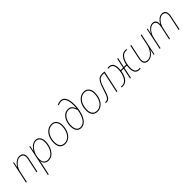

<svg xmlns="http://www.w3.org/2000/svg" viewBox="367 -2462 4386 4386"><g transform="rotate(-45 2560.5 -269.0)"><path d="M30 0 142 -528H164L137 -389H138Q154 -420 184 -455Q214 -490 255 -514Q296 -538 346 -538Q408 -538 440.5 -505.5Q473 -473 473 -410Q473 -380 465 -342L393 0H367L440 -345Q444 -362 445.5 -377Q447 -392 447 -406Q447 -462 419.5 -487.5Q392 -513 342 -513Q290 -513 242.5 -479Q195 -445 161 -390.5Q127 -336 114 -274L56 0Z M506 232 667 -528H689L661 -389H663Q681 -424 711 -458.5Q741 -493 781 -515.5Q821 -538 870 -538Q937 -538 976.5 -487Q1016 -436 1016 -353Q1016 -292 1000 -228.5Q984 -165 951 -111Q918 -57 868.5 -23.5Q819 10 752 10Q705 10 674 -9Q643 -28 627 -58Q611 -88 606 -121H604Q599 -87 592 -51.5Q585 -16 578 15L532 232ZM753 -15Q812 -15 856.5 -45Q901 -75 930.5 -125Q960 -175 974.5 -234.5Q989 -294 989 -353Q989 -426 956.5 -469.5Q924 -513 865 -513Q816 -513 772.5 -483.5Q729 -454 695.5 -404.5Q662 -355 643 -293.5Q624 -232 624 -167Q624 -90 660 -52.5Q696 -15 753 -15Z M1289 10Q1203 10 1160.5 -45.5Q1118 -101 1118 -189Q1118 -294 1153 -372.5Q1188 -451 1248.5 -494.5Q1309 -538 1384 -538Q1439 -538 1476.5 -512.5Q1514 -487 1533 -442.5Q1552 -398 1552 -341Q1552 -270 1534 -206.5Q1516 -143 1482 -94.5Q1448 -46 1399 -18Q1350 10 1289 10ZM1292 -15Q1364 -15 1416.5 -59.5Q1469 -104 1497 -178Q1525 -252 1525 -342Q1525 -416 1489.5 -464.5Q1454 -513 1382 -513Q1315 -513 1261.5 -473Q1208 -433 1176.5 -360.5Q1145 -288 1145 -189Q1145 -110 1181.5 -62.5Q1218 -15 1292 -15Z M1806 10Q1756 10 1722 -15.5Q1688 -41 1671 -85Q1654 -129 1654 -184Q1654 -278 1683.5 -352.5Q1713 -427 1767.5 -470Q1822 -513 1895 -513Q1940 -513 1969.5 -493.5Q1999 -474 2016.5 -445Q2034 -416 2043 -387H2045Q2046 -400 2048 -425.5Q2050 -451 2050 -478Q2050 -608 2015 -676.5Q1980 -745 1908 -745Q1881 -745 1855 -738Q1829 -731 1809 -720L1801 -744Q1825 -756 1851.5 -763Q1878 -770 1910 -770Q1996 -770 2036.5 -694Q2077 -618 2077 -478Q2077 -421 2068 -354.5Q2059 -288 2040 -224Q2021 -160 1989.5 -107Q1958 -54 1912.5 -22Q1867 10 1806 10ZM1808 -15Q1869 -15 1915 -56Q1961 -97 1992 -169Q2023 -241 2038 -335Q2028 -373 2010.5 -408Q1993 -443 1965 -465.5Q1937 -488 1895 -488Q1834 -488 1786 -451Q1738 -414 1709.5 -346.5Q1681 -279 1681 -186Q1681 -111 1713 -63Q1745 -15 1808 -15Z M2336 10Q2250 10 2207.5 -45.5Q2165 -101 2165 -189Q2165 -294 2200 -372.5Q2235 -451 2295.5 -494.5Q2356 -538 2431 -538Q2486 -538 2523.5 -512.5Q2561 -487 2580 -442.5Q2599 -398 2599 -341Q2599 -270 2581 -206.5Q2563 -143 2529 -94.5Q2495 -46 2446 -18Q2397 10 2336 10ZM2339 -15Q2411 -15 2463.5 -59.5Q2516 -104 2544 -178Q2572 -252 2572 -342Q2572 -416 2536.5 -464.5Q2501 -513 2429 -513Q2362 -513 2308.5 -473Q2255 -433 2223.5 -360.5Q2192 -288 2192 -189Q2192 -110 2228.5 -62.5Q2265 -15 2339 -15Z M2632 4Q2616 4 2607 1V-24Q2611 -23 2617.5 -22Q2624 -21 2632 -21Q2667 -21 2691 -43.5Q2715 -66 2738 -123Q2761 -180 2793 -283Q2821 -374 2851 -429Q2881 -484 2922 -508Q2963 -532 3023 -532Q3043 -532 3060.5 -531Q3078 -530 3094 -528L2981 0H2955L3062 -505Q3055 -506 3044 -506.5Q3033 -507 3022 -507Q2971 -507 2935.5 -487Q2900 -467 2872.5 -417.5Q2845 -368 2818 -278Q2793 -196 2772.5 -141.5Q2752 -87 2732.5 -55Q2713 -23 2689 -9.5Q2665 4 2632 4Z M3146 10Q3127 10 3111 7L3115 -18Q3131 -15 3150 -15Q3205 -15 3243.5 -47.5Q3282 -80 3306 -131.5Q3330 -183 3341 -241.5Q3352 -300 3352 -351Q3352 -433 3322.5 -473Q3293 -513 3237 -513Q3227 -513 3216 -512.5Q3205 -512 3197 -510L3198 -535Q3206 -536 3217.5 -537Q3229 -538 3239 -538Q3307 -538 3343 -491.5Q3379 -445 3379 -352Q3379 -322 3376 -289H3454L3504 -528H3530L3479 -289H3554Q3566 -352 3593 -409Q3620 -466 3664.5 -502Q3709 -538 3776 -538Q3795 -538 3811 -535L3807 -510Q3791 -513 3772 -513Q3717 -513 3678.5 -480.5Q3640 -448 3616 -396.5Q3592 -345 3581 -286.5Q3570 -228 3570 -177Q3570 -95 3599.5 -55Q3629 -15 3685 -15Q3695 -15 3706 -15.5Q3717 -16 3725 -18L3724 7Q3716 8 3704.5 9Q3693 10 3683 10Q3615 10 3579 -36.5Q3543 -83 3543 -176Q3543 -218 3549 -264H3474L3418 0H3392L3448 -264H3372Q3365 -214 3348.5 -165.5Q3332 -117 3305 -77Q3278 -37 3238.5 -13.5Q3199 10 3146 10Z M3975 10Q3914 10 3881 -22.5Q3848 -55 3848 -118Q3848 -148 3856 -186L3928 -528H3954L3881 -183Q3877 -166 3875.5 -151Q3874 -136 3874 -122Q3874 -66 3902 -40.5Q3930 -15 3979 -15Q4032 -15 4079 -49Q4126 -83 4160 -137.5Q4194 -192 4207 -254L4265 -528H4291L4179 0H4157L4185 -139H4183Q4167 -108 4137.5 -73Q4108 -38 4067 -14Q4026 10 3975 10Z M4350 0 4462 -528H4484L4455 -389H4457Q4472 -421 4498.5 -455.5Q4525 -490 4562 -514Q4599 -538 4647 -538Q4712 -538 4737 -497Q4762 -456 4758 -389H4759Q4774 -422 4801.5 -456.5Q4829 -491 4866.5 -514.5Q4904 -538 4951 -538Q5007 -538 5037.5 -505.5Q5068 -473 5068 -410Q5068 -380 5060 -342L4988 0H4962L5035 -345Q5039 -362 5040.5 -377Q5042 -392 5042 -406Q5042 -462 5016 -487.5Q4990 -513 4946 -513Q4910 -513 4877 -493Q4844 -473 4816 -439Q4788 -405 4768 -362.5Q4748 -320 4739 -275L4681 0H4655L4726 -330Q4730 -352 4732 -374Q4734 -396 4734 -409Q4734 -458 4709.5 -485.5Q4685 -513 4640 -513Q4605 -513 4572 -492.5Q4539 -472 4511 -438Q4483 -404 4463 -361.5Q4443 -319 4434 -274L4376 0Z"/></g></svg>

Font: Noto Sans Disp Thin
Style: Italic
Weight: 100
Italic angle: -12°
Designer: Monotype Design Team
Foundry: Monotype Imaging Inc.
Version: Version 2.000;GOOG;noto-source:20170915:90ef993387c0